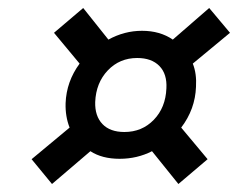

<svg xmlns="http://www.w3.org/2000/svg" viewBox="-20 -517 595 480"><path d="M412 -418 503 -497 555 -435 462 -358Q472 -333 470 -300Q468 -244 433 -198L499 -119L426 -57L360 -139Q323 -120 279 -120Q235 -120 206 -139L110 -57L59 -119L154 -198Q143 -226 144 -259Q146 -313 179 -358L115 -435L188 -497L251 -418Q291 -440 335 -440Q380 -440 412 -418ZM218 -262Q217 -227 236 -207Q255 -187 291 -187Q335 -187 364.5 -217.5Q394 -248 396 -296Q398 -332 378.5 -352Q359 -372 323 -372Q279 -372 249.5 -341Q220 -310 218 -262Z"/></svg>

Font: Overused Grotesk Medium
Style: Italic
Weight: 500
Italic angle: -10°
Version: Version 0.003